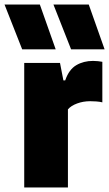

<svg xmlns="http://www.w3.org/2000/svg" viewBox="-68 -828 482 848"><path d="M39 0V-550H197L212 -473H220Q236.5 -521 268.8 -540Q301 -559 343 -559Q353.5 -559 364.8 -557.8Q376 -556.5 384 -555V-376Q371.5 -379 356.8 -380Q342 -381 330 -381Q299.5 -381 272.5 -371Q245.5 -361 232 -345V0ZM246 -610 168 -808H324L394 -610ZM30 -610 -48 -808H108L178 -610Z"/></svg>

Font: Encode Sans Condensed Condensed Black
Style: Regular
Weight: 900
Width: 3
Designer: Multiple Designers
Foundry: Impallari Type
Version: Version 3.000; ttfautohint (v1.8.3) -l 8 -r 50 -G 200 -x 14 